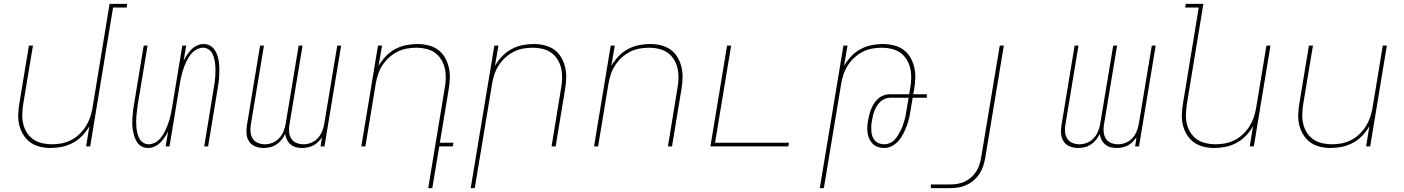

<svg xmlns="http://www.w3.org/2000/svg" viewBox="-20 -755 7240 990"><path d="M242 8Q213 8 186 1.5Q159 -5 137 -20.5Q115 -36 100.5 -59.5Q86 -83 79.5 -109.5Q73 -136 74 -165Q75 -194 80 -223L129 -520H150L100 -220Q96 -194 95 -168Q94 -142 99.5 -117.5Q105 -93 118 -72Q131 -51 151 -37Q171 -23 196 -17Q221 -11 247 -11Q271 -11 296 -15.5Q321 -20 345 -32Q369 -44 388.5 -62.5Q408 -81 422 -103Q436 -125 444.5 -149.5Q453 -174 457 -199L545 -735H636L633 -716H563L445 0H424L441 -105Q427 -79 405 -56Q383 -33 356 -18.5Q329 -4 300 2Q271 8 242 8Z M743 8Q725 8 710.5 0Q696 -8 687 -21.5Q678 -35 673 -51Q668 -67 665 -84Q662 -101 662 -118Q662 -135 663 -152.5Q664 -170 666.5 -188Q669 -206 672 -223L721 -520H741L691 -220Q689 -205 687 -189.5Q685 -174 683.5 -158.5Q682 -143 682 -127.5Q682 -112 683.5 -97Q685 -82 688.5 -67.5Q692 -53 699 -40Q706 -27 719 -19Q732 -11 747 -11Q761 -11 775.5 -17.5Q790 -24 800.5 -35Q811 -46 819.5 -59Q828 -72 834 -85.5Q840 -99 845.5 -113.5Q851 -128 855 -142Q859 -156 861.5 -170Q864 -184 867 -199L920 -520H940L927 -442Q935 -458 945 -473Q955 -488 967.5 -500.5Q980 -513 996.5 -520.5Q1013 -528 1030 -528Q1048 -528 1062.5 -520Q1077 -512 1086.5 -498.5Q1096 -485 1101 -469Q1106 -453 1108.5 -436Q1111 -419 1111 -402Q1111 -385 1110.5 -367.5Q1110 -350 1107.5 -332Q1105 -314 1102 -297L1053 0H1033L1082 -300Q1085 -315 1087 -330.5Q1089 -346 1090 -361.5Q1091 -377 1091 -392.5Q1091 -408 1089.5 -423Q1088 -438 1084.5 -452.5Q1081 -467 1074 -480Q1067 -493 1054.5 -501Q1042 -509 1027 -509Q1013 -509 998.5 -502.5Q984 -496 973 -485Q962 -474 954 -461Q946 -448 939.5 -434.5Q933 -421 928 -406.5Q923 -392 919 -378Q915 -364 912 -350Q909 -336 907 -321L854 0H834L847 -78Q839 -62 829 -47Q819 -32 806.5 -19.5Q794 -7 777 0.5Q760 8 743 8Z M1339 8Q1316 8 1295.5 -0.5Q1275 -9 1263.5 -27Q1252 -45 1251 -68Q1250 -91 1254 -114L1321 -520H1341L1273 -110Q1270 -91 1272 -72.5Q1274 -54 1283.5 -39.5Q1293 -25 1310 -18Q1327 -11 1346 -11Q1366 -11 1385.5 -19Q1405 -27 1419.5 -42.5Q1434 -58 1442 -78Q1450 -98 1453 -117L1520 -520H1540L1472 -110Q1469 -91 1471 -72.5Q1473 -54 1482.5 -39.5Q1492 -25 1509 -18Q1526 -11 1545 -11Q1565 -11 1584.5 -19Q1604 -27 1618.5 -42.5Q1633 -58 1641 -78Q1649 -98 1652 -117L1719 -520H1739L1653 0H1633L1640 -47Q1631 -34 1620 -23Q1609 -12 1595.5 -5Q1582 2 1567 5Q1552 8 1538 8Q1521 8 1506 4Q1491 0 1479 -10Q1467 -20 1460 -34Q1453 -48 1450 -64Q1443 -48 1431.5 -34Q1420 -20 1405 -10Q1390 0 1373 4Q1356 8 1339 8Z M2188 215 2273 -300Q2278 -326 2278.5 -352Q2279 -378 2273.5 -402.5Q2268 -427 2255 -448Q2242 -469 2222.5 -483Q2203 -497 2178 -503Q2153 -509 2127 -509Q2103 -509 2077.5 -504.5Q2052 -500 2028.5 -488Q2005 -476 1985 -457.5Q1965 -439 1951 -417Q1937 -395 1929 -370.5Q1921 -346 1917 -321L1864 0H1843L1929 -520H1950L1932 -415Q1947 -441 1968.5 -464Q1990 -487 2017 -501.5Q2044 -516 2073 -522Q2102 -528 2131 -528Q2160 -528 2187.5 -521.5Q2215 -515 2237 -499.5Q2259 -484 2273 -460.5Q2287 -437 2293.5 -410.5Q2300 -384 2299.5 -355Q2299 -326 2294 -297L2248 -19H2318L2315 0H2245L2209 215Z M2407 215 2529 -520H2550L2532 -415Q2547 -441 2568.5 -464Q2590 -487 2617 -501.5Q2644 -516 2673 -522Q2702 -528 2731 -528Q2760 -528 2787.5 -521.5Q2815 -515 2837 -499.5Q2859 -484 2873 -460.5Q2887 -437 2893.5 -410.5Q2900 -384 2899.5 -355Q2899 -326 2894 -297L2845 0H2824L2873 -300Q2878 -326 2878.5 -352Q2879 -378 2873.5 -402.5Q2868 -427 2855 -448Q2842 -469 2822.5 -483Q2803 -497 2778 -503Q2753 -509 2727 -509Q2703 -509 2677.5 -504.5Q2652 -500 2628.5 -488Q2605 -476 2585 -457.5Q2565 -439 2551 -417Q2537 -395 2529 -370.5Q2521 -346 2517 -321L2428 215Z M3043 0 3129 -520H3150L3132 -415Q3147 -441 3168.5 -464Q3190 -487 3217 -501.5Q3244 -516 3273 -522Q3302 -528 3331 -528Q3360 -528 3387.5 -521.5Q3415 -515 3437 -499.5Q3459 -484 3473 -460.5Q3487 -437 3493.5 -410.5Q3500 -384 3499.5 -355Q3499 -326 3494 -297L3445 0H3424L3473 -300Q3478 -326 3478.5 -352Q3479 -378 3473.5 -402.5Q3468 -427 3455 -448Q3442 -469 3422.5 -483Q3403 -497 3378 -503Q3353 -509 3327 -509Q3303 -509 3277.5 -504.5Q3252 -500 3228.5 -488Q3205 -476 3185 -457.5Q3165 -439 3151 -417Q3137 -395 3129 -370.5Q3121 -346 3117 -321L3064 0Z M3643 0 3729 -520H3750L3667 -19H4048L4045 0Z M4207 215 4329 -520H4350L4332 -415Q4347 -441 4368.5 -464Q4390 -487 4417 -501.5Q4444 -516 4473 -522Q4502 -528 4531 -528Q4560 -528 4587.5 -521.5Q4615 -515 4637 -499.5Q4659 -484 4673 -460.5Q4687 -437 4693.5 -410.5Q4700 -384 4699.5 -355Q4699 -326 4694 -297L4689 -269H4759V-251H4686L4676 -191Q4673 -171 4668.5 -150Q4664 -129 4656.5 -109Q4649 -89 4639.5 -69Q4630 -49 4615.5 -31.5Q4601 -14 4581 -3Q4561 8 4540 8Q4523 8 4507.5 3Q4492 -2 4481 -12.5Q4470 -23 4463 -37.5Q4456 -52 4453.5 -68.5Q4451 -85 4452 -102Q4453 -119 4456 -135Q4459 -151 4463 -166Q4467 -181 4473 -195.5Q4479 -210 4488.5 -224Q4498 -238 4510.5 -248.5Q4523 -259 4538 -264Q4553 -269 4568 -269H4668L4673 -300Q4678 -326 4678.5 -352Q4679 -378 4673.5 -402.5Q4668 -427 4655 -448Q4642 -469 4622.5 -483Q4603 -497 4578 -503Q4553 -509 4527 -509Q4503 -509 4477.5 -504.5Q4452 -500 4428.5 -488Q4405 -476 4385 -457.5Q4365 -439 4351 -417Q4337 -395 4329 -370.5Q4321 -346 4317 -321L4228 215ZM4540 -11Q4554 -11 4568 -17Q4582 -23 4592 -33.5Q4602 -44 4610 -57Q4618 -70 4624.5 -83Q4631 -96 4635.5 -109.5Q4640 -123 4644 -136.5Q4648 -150 4650.5 -164Q4653 -178 4655 -191L4665 -251H4569Q4556 -251 4542.5 -245.5Q4529 -240 4519 -230.5Q4509 -221 4501.5 -209Q4494 -197 4489 -184Q4484 -171 4481 -158.5Q4478 -146 4476 -133Q4473 -119 4472.5 -105Q4472 -91 4473 -77.5Q4474 -64 4478.5 -51.5Q4483 -39 4492 -29.5Q4501 -20 4514 -15.5Q4527 -11 4540 -11Z M4780 215 4779 196H4879Q4898 196 4917 193Q4936 190 4954 181.5Q4972 173 4987.5 159.5Q5003 146 5013.5 129.5Q5024 113 5030 94.5Q5036 76 5039 57L5135 -520H5156L5060 60Q5056 81 5049.5 101.5Q5043 122 5030.5 141Q5018 160 5000.5 175Q4983 190 4963 199Q4943 208 4921.5 211.5Q4900 215 4880 215Z M5539 8Q5516 8 5495.5 -0.5Q5475 -9 5463.5 -27Q5452 -45 5451 -68Q5450 -91 5454 -114L5521 -520H5541L5473 -110Q5470 -91 5472 -72.5Q5474 -54 5483.5 -39.5Q5493 -25 5510 -18Q5527 -11 5546 -11Q5566 -11 5585.5 -19Q5605 -27 5619.5 -42.5Q5634 -58 5642 -78Q5650 -98 5653 -117L5720 -520H5740L5672 -110Q5669 -91 5671 -72.5Q5673 -54 5682.5 -39.5Q5692 -25 5709 -18Q5726 -11 5745 -11Q5765 -11 5784.5 -19Q5804 -27 5818.5 -42.5Q5833 -58 5841 -78Q5849 -98 5852 -117L5919 -520H5939L5853 0H5833L5840 -47Q5831 -34 5820 -23Q5809 -12 5795.5 -5Q5782 2 5767 5Q5752 8 5738 8Q5721 8 5706 4Q5691 0 5679 -10Q5667 -20 5660 -34Q5653 -48 5650 -64Q5643 -48 5631.5 -34Q5620 -20 5605 -10Q5590 0 5573 4Q5556 8 5539 8Z M6242 8Q6213 8 6186 1.5Q6159 -5 6137 -20.5Q6115 -36 6100.5 -59.5Q6086 -83 6079.5 -109.5Q6073 -136 6074 -165Q6075 -194 6080 -223L6161 -716H6091L6094 -735H6185L6100 -220Q6096 -194 6095 -168Q6094 -142 6099.5 -117.5Q6105 -93 6118 -72Q6131 -51 6151 -37Q6171 -23 6196 -17Q6221 -11 6247 -11Q6271 -11 6296 -15.5Q6321 -20 6345 -32Q6369 -44 6388.5 -62.5Q6408 -81 6422 -103Q6436 -125 6444.5 -149.5Q6453 -174 6457 -199L6510 -520H6531L6445 0H6424L6441 -105Q6427 -79 6405 -56Q6383 -33 6356 -18.5Q6329 -4 6300 2Q6271 8 6242 8Z M6842 8Q6813 8 6786 1.5Q6759 -5 6737 -20.5Q6715 -36 6700.5 -59.5Q6686 -83 6679.5 -109.5Q6673 -136 6674 -165Q6675 -194 6680 -223L6729 -520H6750L6700 -220Q6696 -194 6695 -168Q6694 -142 6699.5 -117.5Q6705 -93 6718 -72Q6731 -51 6751 -37Q6771 -23 6796 -17Q6821 -11 6847 -11Q6871 -11 6896 -15.5Q6921 -20 6945 -32Q6969 -44 6988.5 -62.5Q7008 -81 7022 -103Q7036 -125 7044.5 -149.5Q7053 -174 7057 -199L7110 -520H7131L7045 0H7024L7041 -105Q7027 -79 7005 -56Q6983 -33 6956 -18.5Q6929 -4 6900 2Q6871 8 6842 8Z"/></svg>

Font: Iosevka Thin Extended Oblique
Style: Regular
Weight: 100
Width: 7
Italic angle: -9°
Monospace: yes
Designer: Belleve Invis
Foundry: Belleve Invis
Version: Version 32.5.0; ttfautohint (v1.8.4)